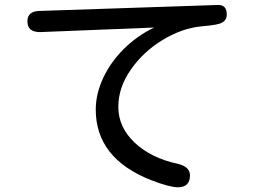

<svg xmlns="http://www.w3.org/2000/svg" viewBox="-20 -710 1040 790"><path d="M601.6 31.2Q374 -58.6 374 -258.8Q374 -324.2 404.8 -389.6Q435.5 -455.1 490.2 -509.3Q544.9 -563.5 614.3 -596.7L148.4 -578.1H139.6Q92.8 -580.1 92.8 -622.1Q92.8 -664.1 142.6 -665L875 -689.5Q913.1 -691.4 913.1 -650.4Q913.1 -626 891.6 -616.2Q878.9 -607.4 808.6 -601.6Q728.5 -593.8 648.9 -545.4Q569.3 -497.1 518.1 -423.3Q466.8 -349.6 466.8 -270.5Q466.8 -186.5 534.2 -123Q601.6 -59.6 710.9 -36.1Q761.7 -24.4 761.7 11.7Q761.7 60.5 711.9 60.5Q677.7 60.5 601.6 31.2Z"/></svg>

Font: jf-openhuninn-2.1
Style: Regular
Weight: 400
Designer: [Kosugi Maru]
Designed by MOTOYA      

[Varela Round]
Joe Prince (Latin component); Avraham Cornfeld (Hebrew component)
Foundry: justfont Co., Ltd.
Version: 2.1